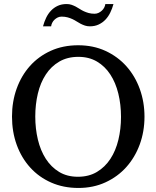

<svg xmlns="http://www.w3.org/2000/svg" viewBox="-20 -910 771 946"><path d="M576.2 -334Q576.2 -395 563 -449Q549.8 -502.9 523.4 -543.2Q497.1 -583.5 457.8 -606.7Q418.5 -629.9 366.2 -629.9Q312 -629.9 272 -606.4Q231.9 -583 205.6 -542.7Q179.2 -502.4 166.5 -449Q153.8 -395.5 153.8 -335.9Q153.8 -275.9 166.7 -221.9Q179.7 -168 205.8 -127.4Q231.9 -86.9 271.2 -63Q310.5 -39.1 363.8 -39.1Q418 -39.1 457.8 -63Q497.6 -86.9 523.9 -127.2Q550.3 -167.5 563.2 -220.9Q576.2 -274.4 576.2 -334ZM691.9 -335Q691.9 -262.2 668.5 -198.2Q645 -134.3 602.3 -86.7Q559.6 -39.1 499.5 -11.5Q439.5 16.1 366.2 16.1Q292.5 16.1 232.2 -10.5Q171.9 -37.1 128.9 -84.5Q85.9 -131.8 62.5 -196Q39.1 -260.3 39.1 -335.9Q39.1 -409.2 62 -473.1Q85 -537.1 127.4 -584.7Q169.9 -632.3 230.2 -659.7Q290.5 -687 365.2 -687Q439.5 -687 499.8 -659.2Q560.1 -631.3 602.8 -583.5Q645.5 -535.6 668.7 -471.7Q691.9 -407.7 691.9 -335ZM539.1 -890.1Q533.2 -868.2 523.4 -848.1Q513.7 -828.1 499.5 -813.2Q485.4 -798.3 466.3 -789.3Q447.3 -780.3 422.9 -780.3Q409.7 -780.3 398.7 -783.9Q387.7 -787.6 377.7 -792.7Q367.7 -797.9 357.9 -804.2Q348.1 -810.5 337.2 -815.7Q326.2 -820.8 313 -824.5Q299.8 -828.1 283.7 -828.1Q273.4 -828.1 264.6 -824Q255.9 -819.8 248.8 -813.2Q241.7 -806.6 237.3 -797.9Q232.9 -789.1 231.9 -780.3H191.9Q197.8 -802.2 207.3 -822.3Q216.8 -842.3 231.2 -857.4Q245.6 -872.6 264.6 -881.3Q283.7 -890.1 308.1 -890.1Q321.3 -890.1 332 -886.5Q342.8 -882.8 352.8 -877.7Q362.8 -872.6 372.3 -866.2Q381.8 -859.9 392.8 -854.7Q403.8 -849.6 416.7 -845.9Q429.7 -842.3 445.8 -842.3Q456.1 -842.3 465.1 -846.4Q474.1 -850.6 481.4 -857.2Q488.8 -863.8 493.4 -872.6Q498 -881.3 499 -890.1Z"/></svg>

Font: BabelStone Ogham
Style: Regular
Weight: 400
Designer: Andrew West
Foundry: BabelStone
Version: Version 2.02 March 14, 2022